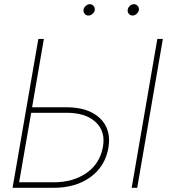

<svg xmlns="http://www.w3.org/2000/svg" viewBox="-20 -897 826 917"><path d="M133.3 -384.8H295.9Q402.3 -384.8 457.3 -332.3Q512.2 -279.8 498 -192.4Q483.4 -104 413.1 -52Q342.8 0 235.4 0H40L163.1 -710.9H189.5ZM128.9 -358.4 71.3 -26.4H235.4Q329.6 -26.4 393.1 -70.8Q456.5 -115.2 471.2 -193.4Q485.4 -268.1 437.7 -313.2Q390.1 -358.4 297.4 -358.4ZM635.3 0H608.9L731.4 -710.9H757.8ZM378.9 -850.1Q380.4 -860.4 389.4 -868.7Q398.4 -877 408.7 -877Q419.9 -877 427 -868.4Q434.1 -859.9 432.6 -849.1Q431.2 -838.9 421.9 -830.8Q412.6 -822.8 402.3 -822.8Q391.1 -822.8 384.3 -831.1Q377.4 -839.4 378.9 -850.1ZM589.8 -850.1Q591.3 -860.4 600.1 -868.7Q608.9 -877 619.6 -877Q630.9 -877 637.9 -868.4Q645 -859.9 643.1 -849.1Q641.6 -838.9 632.6 -830.8Q623.5 -822.8 613.3 -822.8Q602.1 -822.8 595.2 -831.1Q588.4 -839.4 589.8 -850.1Z"/></svg>

Font: Roboto Thin
Style: Italic
Weight: 250
Italic angle: -12°
Designer: Google
Version: Version 2.134; 2016